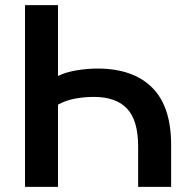

<svg xmlns="http://www.w3.org/2000/svg" viewBox="-20 -725 736 745"><path d="M77 0V-705H205V-430Q232 -444 274 -451.5Q316 -459 358 -459Q496 -459 570 -385.5Q644 -312 644 -163V0H516V-157Q516 -258 473 -303.5Q430 -349 344 -349Q308 -349 272 -342.5Q236 -336 205 -319V0Z"/></svg>

Font: Nunito Sans 12pt ExtraLight
Style: Regular
Weight: 200
Designer: Vernon Adams
Foundry: Vernon Adams
Version: Version 3.101;gftools[0.9.27]